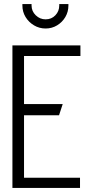

<svg xmlns="http://www.w3.org/2000/svg" viewBox="-20 -923 446 943"><path d="M41 0H373V-50H98V-357H270L288 -412H98V-648H375V-700H41ZM316 -903H271V-896Q271 -868 252 -848Q233 -828 204 -828Q176 -828 155.5 -848Q135 -868 135 -896V-903H90V-896Q90 -865 105.5 -839.5Q121 -814 147 -798.5Q173 -783 204 -783Q235 -783 260.5 -798.5Q286 -814 301 -839.5Q316 -865 316 -896Z"/></svg>

Font: Advent Pro
Style: Regular
Weight: 400
Designer: VivaRado, Andreas Kalpakidis
Foundry: VivaRado, Andreas Kalpakidis
Version: Version 3.000